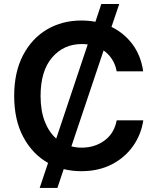

<svg xmlns="http://www.w3.org/2000/svg" viewBox="-20 -839 777 952"><path d="M176.8 92.8 218.3 -31.2Q141.6 -74.2 95.9 -158.9Q50.3 -243.7 50.3 -363.3Q50.3 -481 94 -564.7Q137.7 -648.4 212.9 -692.9Q288.1 -737.3 383.3 -737.3Q419.4 -737.3 453.1 -731L482.4 -819.3H571.3L532.7 -705.6Q595.2 -675.3 637 -619.4Q678.7 -563.5 689.9 -485.4H558.6Q552.2 -519.5 535.4 -545.4Q518.6 -571.3 493.7 -588.9L334 -113.3Q358.4 -106.9 384.8 -106.9Q450.2 -106.9 498.3 -142.3Q546.4 -177.7 558.6 -242.2H690.4Q680.2 -172.4 640.1 -115.2Q600.1 -58.1 534.7 -24.2Q469.2 9.8 383.3 9.8Q337.9 9.8 295.9 -0.5L264.6 92.8ZM258.8 -151.9 415 -618.7Q400.4 -620.6 385.3 -620.6Q295.9 -620.6 238.5 -554Q181.2 -487.3 181.2 -363.3Q181.2 -290 201.9 -236.8Q222.7 -183.6 258.8 -151.9Z"/></svg>

Font: Inter SemiBold
Style: Regular
Weight: 600
Designer: Rasmus Andersson
Foundry: rsms
Version: Version 4.001;git-9221beed3